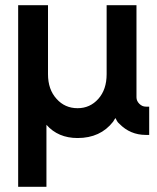

<svg xmlns="http://www.w3.org/2000/svg" viewBox="-20 -520 604 740"><path d="M279 12Q367 12 416 -51Q418 -55 420.5 -58.5Q423 -62 425 -65Q428 -59 431 -53.5Q434 -48 440 -43Q482 0 542 0H555V-109H542Q528 -109 517 -120Q506 -131 506 -145V-500H391V-234Q391 -175 359 -139Q327 -103 279 -103Q230 -103 198 -139Q165 -175 165 -234V-500H50V200H159V-39Q204 12 279 12Z"/></svg>

Font: Unageo
Style: SemiBold
Weight: 600
Designer: Richard Sepsi
Foundry: Richard Sepsi
Version: Version 2.000